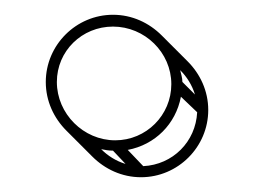

<svg xmlns="http://www.w3.org/2000/svg" viewBox="-20 -449 344 260"><path d="M42 -338C42 -312 53 -289 70 -272L105 -237C122 -220 145 -209 171 -209C221 -209 262 -250 262 -300C262 -326 251 -349 234 -366L199 -401C182 -418 159 -429 133 -429C83 -429 42 -388 42 -338ZM247 -297C245 -257 214 -226 174 -224L153 -246C190 -253 218 -281 225 -318ZM244 -321 227 -338C227 -344 225 -349 224 -354C233 -345 240 -334 244 -321ZM150 -227C137 -231 126 -238 117 -247C122 -246 127 -245 133 -245ZM212 -335C212 -293 178 -259 136 -259C93 -259 57 -295 57 -338C57 -380 91 -413 133 -413C176 -413 212 -378 212 -335Z"/></svg>

Font: Blanket
Style: Ugh
Weight: 900
Foundry: Cannot Into Space Fonts
Version: Version 0.9